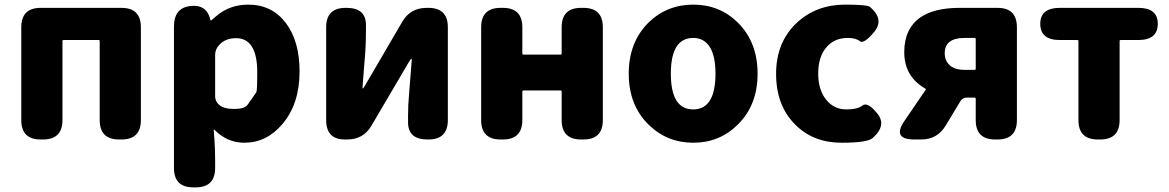

<svg xmlns="http://www.w3.org/2000/svg" viewBox="-20 -603 5055 830"><path d="M156 0Q72 0 72 -84V-485Q72 -569 156 -569H505Q589 -569 589 -485V-84Q589 0 505 0H495Q411 0 411 -84V-425Q411 -430 406 -430H255Q250 -430 250 -425V-84Q250 0 166 0Z M816 207Q732 207 732 123V-488Q732 -569 803 -577Q873 -585 889 -519Q890 -514 891.5 -514Q893 -514 912 -531Q971 -583 1053 -583Q1155 -583 1215 -504.5Q1275 -426 1275 -294Q1275 -154 1201 -67Q1133 14 1036 14Q963 14 908 -41Q904 -45 904 -40L907 0Q910 44 910 88V123Q910 207 826 207ZM1088 -204Q1092 -210 1092 -291Q1092 -438 1000 -438Q954 -438 927 -408Q910 -390 910 -365V-187Q910 -165 927 -150Q947 -132 992.5 -132Q1038 -132 1050.5 -150.5Q1063 -169 1088 -204Z M1471 0Q1390 0 1390 -84V-485Q1390 -569 1474 -569H1478Q1562 -569 1562 -495V-465Q1562 -421 1559 -377L1547 -225Q1547 -220 1548.5 -220Q1550 -220 1559 -235L1719 -509Q1754 -569 1824 -569H1832Q1916 -569 1916 -485V-84Q1916 0 1832 0H1828Q1744 0 1744 -74V-104Q1744 -148 1748 -192L1760 -344Q1760 -349 1758 -349Q1756 -349 1747 -334L1586 -60Q1551 0 1481 0Z M2144 0Q2060 0 2060 -84V-485Q2060 -569 2144 -569H2154Q2238 -569 2238 -485V-372Q2238 -367 2243 -367H2403Q2408 -367 2408 -372V-485Q2408 -569 2492 -569H2502Q2586 -569 2586 -485V-84Q2586 0 2502 0H2492Q2408 0 2408 -84V-207Q2408 -212 2403 -212H2243Q2238 -212 2238 -207V-84Q2238 0 2154 0Z M2783 -65Q2698 -149 2698 -284.5Q2698 -420 2783 -505Q2863 -583 2977 -583Q3091 -583 3170 -505Q3255 -420 3255 -284.5Q3255 -149 3170 -65Q3091 14 2977 14Q2863 14 2783 -65ZM3073 -285Q3073 -358 3050 -397Q3025 -439 2977 -439Q2880 -439 2880 -284.5Q2880 -130 2976.5 -130Q3073 -130 3073 -285Z M3618 14Q3495 14 3417 -65Q3335 -147 3335 -284Q3335 -421 3425 -505Q3509 -583 3634 -583Q3729 -583 3741 -573Q3804 -519 3759 -465Q3714 -411 3697 -425Q3680 -439 3645 -439Q3586 -439 3551.5 -397.5Q3517 -356 3517 -285.5Q3517 -215 3551 -172.5Q3585 -130 3638 -130Q3687 -130 3708.5 -147Q3730 -164 3772 -113Q3815 -61 3752 -6Q3729 14 3618 14Z M3933 0Q3834 0 3891 -82L3981 -214Q3984 -218 3980 -220Q3889 -272 3889 -378Q3889 -479 3959 -528Q4019 -569 4128 -569H4292Q4376 -569 4376 -485V-84Q4376 0 4292 0H4282Q4198 0 4198 -84V-176Q4198 -181 4193 -181H4159Q4141 -181 4132 -166L4068 -60Q4032 0 3962 0ZM4150 -301H4193Q4198 -301 4198 -306V-434Q4198 -439 4193 -439H4150Q4064 -439 4064 -373Q4064 -340 4086 -320.5Q4108 -301 4150 -301Z M4726 0Q4642 0 4642 -84V-425Q4642 -430 4637 -430H4561Q4477 -430 4477 -500Q4477 -569 4561 -569H4901Q4985 -569 4985 -500Q4985 -430 4901 -430H4825Q4820 -430 4820 -425V-84Q4820 0 4736 0Z"/></svg>

Font: Resource Han Rounded TW Heavy
Style: Regular
Weight: 900
Designer: Cyano Hao (round all glyphs); Ryoko NISHIZUKA 西塚涼子 (kana, bopomofo & ideographs); Paul D. Hunt (Latin, Greek & Cyrillic)
Foundry: Cyano Hao
Version: 0.990